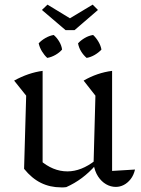

<svg xmlns="http://www.w3.org/2000/svg" viewBox="-20 -801 608 829"><path d="M464 -63 563 -69Q557 -44 544 -27.5Q531 -11 514.5 -2.5Q498 6 480 6Q458 6 438 -5.5Q418 -17 403.5 -39Q389 -61 384 -93L392 -388L341 -453Q400 -487 464 -495ZM266 7Q260 8 254.5 8Q249 8 243 8Q196 8 156.5 -11.5Q117 -31 84 -72L152 -110Q208 -61 271 -61Q331 -61 391 -108L393 -88Q365 -56 333.5 -32.5Q302 -9 266 7ZM84 -72 93 -388 41 -453Q103 -487 164 -495V-86ZM212 -650Q226 -638 236 -621Q246 -604 248 -587Q237 -574 219.5 -564Q202 -554 184 -551Q171 -563 161 -579.5Q151 -596 147 -614Q159 -627 176.5 -637Q194 -647 212 -650ZM382 -650Q395 -638 405 -621Q415 -604 418 -587Q406 -574 389 -564Q372 -554 354 -551Q340 -563 330 -579.5Q320 -596 317 -614Q329 -627 346 -637Q363 -647 382 -650ZM380 -781 403 -758 302 -671H263L161 -758L185 -781L282 -722Z"/></svg>

Font: Piazzolla 24pt
Style: Regular
Weight: 400
Designer: Juan Pablo del Peral
Foundry: Huerta Tipografica
Version: Version 2.005